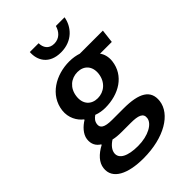

<svg xmlns="http://www.w3.org/2000/svg" viewBox="-266 -816 1141 1141"><g transform="rotate(-45 304.0 -245.5)"><path d="M141 72C144 49 160 27 191 7C211 12 233 14 263 14H337C399 14 432 25 427 63C422 105 358 142 271 142C185 142 136 116 141 72ZM33 89C22 175 113 217 242 217C418 217 539 141 551 44C561 -41 498 -77 368 -77H272C206 -77 187 -94 190 -122C193 -144 204 -156 222 -169C245 -160 271 -156 294 -156C408 -156 506 -214 519 -323C523 -357 514 -387 499 -406H598L608 -491H414C393 -498 367 -503 337 -503C224 -503 116 -440 102 -327C95 -269 123 -222 156 -197V-193C123 -173 90 -140 85 -102C80 -62 97 -36 123 -20V-16C70 12 38 48 33 89ZM303 -228C250 -228 213 -264 221 -327C229 -389 274 -424 327 -424C380 -424 416 -388 409 -327C401 -264 355 -228 303 -228ZM341 -575C439 -575 492 -642 503 -708H430C420 -672 394 -640 349 -640C304 -640 285 -672 285 -708H211C206 -642 242 -575 341 -575Z"/></g></svg>

Font: Falling Sky
Style: ExtObl
Weight: 400
Designer: Paul D. Hunt
Foundry: Adobe Systems Incorporated
Version: Version 1.02